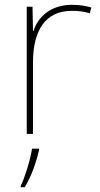

<svg xmlns="http://www.w3.org/2000/svg" viewBox="-20 -649 415 797"><path d="M278 -629C193 -629 138 -581 119 -520H117L115 -621H91V-93H117V-390C117 -521 167 -604 278 -604C308 -604 328 -601 353 -594L359 -618C335 -625 310 -629 278 -629ZM142 -26V-32H113C107 11 82 92 66 122V128H83C111 81 130 26 142 -26Z"/></svg>

Font: Noto Sans Telugu UI Thin
Style: Regular
Weight: 100
Designer: Jelle Bosma - Monotype Design Team
Foundry: Monotype Imaging Inc.
Version: Version 2.005